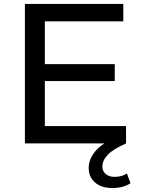

<svg xmlns="http://www.w3.org/2000/svg" viewBox="-20 -720 710 964"><path d="M105 0V-700.2H599.1V-612.8H205.1V-397.9H556.2V-313H205.1V-86.9H612.8V0ZM425.3 123Q425.3 79.1 459.2 38.6Q493.2 -2 567.9 -32.2L613.3 0Q549.3 27.8 521.7 56.4Q494.1 85 494.1 116.2Q494.1 140.1 511.2 154.1Q528.3 168 555.2 168Q592.3 168 617.2 150.9L635.3 200.2Q597.2 224.1 544.9 224.1Q489.3 224.1 457.3 196.5Q425.3 168.9 425.3 123Z"/></svg>

Font: Montserrat Medium
Style: Regular
Weight: 500
Designer: Julieta Ulanovsky
Foundry: Julieta Ulanovsky
Version: Version 7.200